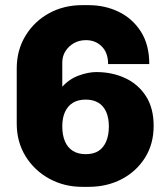

<svg xmlns="http://www.w3.org/2000/svg" viewBox="-20 -716 640 746"><path d="M300 10Q229 10 171 -22Q113 -54 79 -109.5Q45 -165 45 -236V-450Q45 -521 79 -577Q113 -633 170.5 -664.5Q228 -696 299 -696H324Q388 -696 441.5 -670Q495 -644 527.5 -593Q560 -542 560 -467H400Q400 -511 375.5 -535.5Q351 -560 314 -560Q288 -560 267.5 -548.5Q247 -537 234.5 -517.5Q222 -498 222 -473V-379Q249 -409 286 -422.5Q323 -436 354 -436Q416 -436 466.5 -412.5Q517 -389 547 -342.5Q577 -296 577 -227Q577 -156 543 -102.5Q509 -49 452 -19.5Q395 10 324 10ZM313 -117Q344 -117 363.5 -130Q383 -143 393 -167.5Q403 -192 403 -224Q403 -258 392.5 -281.5Q382 -305 362 -317Q342 -329 313 -329Q283 -329 263 -316.5Q243 -304 232.5 -281Q222 -258 222 -225Q222 -191 232.5 -166.5Q243 -142 263.5 -129.5Q284 -117 313 -117Z"/></svg>

Font: Chivo Mono ExtraBold
Style: Regular
Weight: 800
Monospace: yes
Designer: Hector Gatti
Foundry: Omnibus-Type
Version: Version 1.008